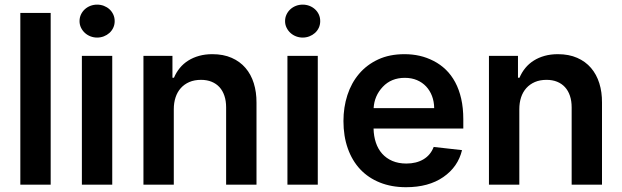

<svg xmlns="http://www.w3.org/2000/svg" viewBox="-20 -782 2634 813"><path d="M194.6 -727.3V0H66.1V-727.3Z M326.7 0V-545.5H455.3V0ZM316.8 -692.5Q316.8 -707.7 322.8 -720.5Q328.8 -733.3 339.1 -742.7Q349.4 -752.1 362.9 -757.3Q376.4 -762.4 391.3 -762.4Q406.2 -762.4 419.7 -757.3Q433.2 -752.1 443.4 -742.9Q453.5 -733.7 459.5 -720.9Q465.6 -708.1 465.6 -692.5Q465.6 -677.2 459.5 -664.4Q453.5 -651.6 443.2 -642.4Q432.9 -633.2 419.4 -628Q405.9 -622.9 391.3 -622.9Q376.8 -622.9 363.3 -628Q349.8 -633.2 339.5 -642.6Q329.2 -652 323 -664.8Q316.8 -677.6 316.8 -692.5Z M587.4 0V-545.5H710.2V-452.8H716.6Q726.2 -475.5 741.3 -494Q756.4 -512.4 777 -525.4Q797.6 -538.4 823.2 -545.5Q848.7 -552.6 879.3 -552.6Q925.8 -552.6 960.9 -537.1Q996.1 -521.7 1019.5 -494.3Q1043 -467 1054.7 -429.3Q1066.4 -391.7 1066.1 -347.3V0H937.5V-327.4Q937.5 -354.8 930.2 -376.4Q922.9 -398.1 909.3 -413Q895.6 -427.9 875.9 -435.9Q856.2 -443.9 831.3 -443.9Q803.3 -443.9 781.8 -434.7Q760.3 -425.4 745.6 -408.9Q730.8 -392.4 723.4 -369.7Q715.9 -346.9 715.9 -319.6V0Z M1197.1 0V-545.5H1325.6V0ZM1187.1 -692.5Q1187.1 -707.7 1193.2 -720.5Q1199.2 -733.3 1209.5 -742.7Q1219.8 -752.1 1233.3 -757.3Q1246.8 -762.4 1261.7 -762.4Q1276.6 -762.4 1290.1 -757.3Q1303.6 -752.1 1313.7 -742.9Q1323.9 -733.7 1329.9 -720.9Q1335.9 -708.1 1335.9 -692.5Q1335.9 -677.2 1329.9 -664.4Q1323.9 -651.6 1313.6 -642.4Q1303.3 -633.2 1289.8 -628Q1276.3 -622.9 1261.7 -622.9Q1247.2 -622.9 1233.7 -628Q1220.2 -633.2 1209.9 -642.6Q1199.6 -652 1193.4 -664.8Q1187.1 -677.6 1187.1 -692.5Z M1434.3 -269.5Q1434.3 -327.8 1451 -379.3Q1467.7 -430.8 1500.4 -469.3Q1533 -507.8 1581.1 -530.2Q1629.3 -552.6 1692.5 -552.6Q1726.9 -552.6 1757.3 -545.6Q1787.6 -538.7 1816.4 -523.8Q1844.8 -509.2 1867.9 -486.9Q1891 -464.5 1907.5 -433.8Q1924 -403.1 1932.9 -364Q1941.8 -324.9 1941.8 -277V-237.6H1561.8Q1562.5 -205.3 1571.6 -178.1Q1580.6 -150.9 1598.2 -131.2Q1615.8 -111.5 1641.5 -100.5Q1667.3 -89.5 1701 -89.5Q1742.9 -89.5 1773.1 -107.4Q1803.3 -125.4 1816.4 -159.8L1936.4 -146.3Q1919.4 -75.3 1857.2 -32.3Q1795.1 10.7 1699.2 10.7Q1637.8 10.7 1588.6 -9.1Q1539.4 -28.8 1505.1 -65.3Q1470.9 -101.9 1452.6 -153.8Q1434.3 -205.6 1434.3 -269.5ZM1562.1 -324.2H1818.5Q1818.2 -351.9 1809.3 -375.4Q1800.4 -398.8 1784.3 -416Q1768.1 -433.2 1745.4 -442.8Q1722.7 -452.4 1694.2 -452.4Q1636.7 -452.4 1600.9 -414.4Q1565 -376.4 1562.1 -324.2Z M2050.4 0V-545.5H2173.3V-452.8H2179.7Q2189.3 -475.5 2204.4 -494Q2219.5 -512.4 2240.1 -525.4Q2260.7 -538.4 2286.2 -545.5Q2311.8 -552.6 2342.3 -552.6Q2388.8 -552.6 2424 -537.1Q2459.2 -521.7 2482.6 -494.3Q2506 -467 2517.8 -429.3Q2529.5 -391.7 2529.1 -347.3V0H2400.6V-327.4Q2400.6 -354.8 2393.3 -376.4Q2386 -398.1 2372.3 -413Q2358.7 -427.9 2339 -435.9Q2319.2 -443.9 2294.4 -443.9Q2266.3 -443.9 2244.9 -434.7Q2223.4 -425.4 2208.6 -408.9Q2193.9 -392.4 2186.4 -369.7Q2179 -346.9 2179 -319.6V0Z"/></svg>

Font: Inter P Semi Bold
Style: Regular
Weight: 600
Designer: Rasmus Andersson
Foundry: rsms
Version: Version 3.018;git-588b23468